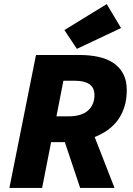

<svg xmlns="http://www.w3.org/2000/svg" viewBox="-20 -919 652 939"><path d="M26 0 156 -650H370Q419 -650 461 -641Q503 -632 534 -611.5Q565 -591 582.5 -558Q600 -525 600 -478Q600 -433 588.5 -396.5Q577 -360 556 -331.5Q535 -303 506 -282.5Q477 -262 443 -249L540 0H372L297 -224H230L186 0ZM256 -350H314Q379 -350 410.5 -378.5Q442 -407 442 -454Q442 -490 417.5 -507Q393 -524 348 -524H290ZM356 -680 295 -772 502 -899 572 -782Z"/></svg>

Font: mr_Source Sans Pro
Style: Italic
Weight: 900
Italic angle: -11°
Designer: Paul D. Hunt
Foundry: Adobe Systems Incorporated
Version: Version 1.076;July 10, 2024;FontCreator 11.5.0.2430 64-bit